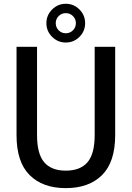

<svg xmlns="http://www.w3.org/2000/svg" viewBox="-20 -985 697 1016"><path d="M589.5 -270Q589.5 -127.5 520 -58.5Q450.5 10.5 328 10.5Q206 10.5 136.8 -58.5Q67.5 -127.5 67.5 -270V-737.5H176V-270.5Q176 -170.5 214 -126.2Q252 -82 328 -82Q404.5 -82 442.8 -126.2Q481 -170.5 481 -270.5V-737.5H589.5ZM328 -760Q286 -760 255.8 -790Q225.5 -820 225.5 -862.5Q225.5 -904.5 255.8 -934.8Q286 -965 328 -965Q370.5 -965 400.5 -934.8Q430.5 -904.5 430.5 -862.5Q430.5 -820 400.5 -790Q370.5 -760 328 -760ZM328 -809Q350.5 -809 366 -824.5Q381.5 -840 381.5 -862.5Q381.5 -884.5 366 -900Q350.5 -915.5 328 -915.5Q306 -915.5 290.5 -900Q275 -884.5 275 -862.5Q275 -840 290.5 -824.5Q306 -809 328 -809Z"/></svg>

Font: Epilogue Medium
Style: Regular
Weight: 500
Designer: Tyler Finck
Foundry: Etcetera Type Co
Version: Version 2.111; ttfautohint (v1.8.3)